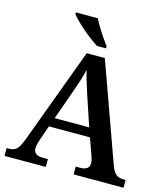

<svg xmlns="http://www.w3.org/2000/svg" viewBox="-133 -1034 997 1138"><g transform="rotate(15 366.0 -465.5)"><path d="M2 0V-48H17Q45 -48 61.5 -62.5Q78 -77 96 -123L315 -714H426L644 -108Q657 -74 674 -61Q691 -48 718 -48H732V0H426V-48H456Q480 -48 494.5 -58Q509 -68 509 -91Q509 -101 506 -111.5Q503 -122 500 -132L463 -237H211L178 -143Q174 -131 170.5 -116.5Q167 -102 167 -92Q167 -48 223 -48H255V0ZM231 -293H443L384 -469Q372 -507 360 -544.5Q348 -582 340 -618Q332 -583 321 -549Q310 -515 296 -475ZM363 -771Q341 -785 315 -804.5Q289 -824 264 -846Q239 -868 219 -888Q199 -908 190 -921V-931H325Q336 -909 352 -882Q368 -855 386 -829Q404 -803 418 -784V-771Z"/></g></svg>

Font: Noto Serif Hentaigana SemiBold
Style: Regular
Weight: 600
Designer: Kazuhiro Yamada
Foundry: nipponia
Version: Version 1.000; ttfautohint (v1.8.4.7-5d5b)